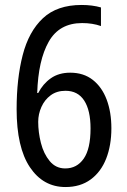

<svg xmlns="http://www.w3.org/2000/svg" viewBox="-20 -744 512 774"><path d="M47 -304Q47 -427 71.5 -522Q96 -617 153 -670.5Q210 -724 309 -724Q352 -724 387 -714V-639Q353 -651 311 -651Q219 -651 176.5 -576Q134 -501 130 -369H134Q153 -406 185 -428.5Q217 -451 263 -451Q317 -451 354 -422Q391 -393 410 -342.5Q429 -292 429 -227Q429 -158 408 -104.5Q387 -51 345.5 -20.5Q304 10 244 10Q154 10 100.5 -70Q47 -150 47 -304ZM243 -65Q290 -65 317.5 -104.5Q345 -144 345 -226Q345 -299 319.5 -338.5Q294 -378 244 -378Q209 -378 184.5 -360Q160 -342 147 -313Q134 -284 134 -253Q134 -211 145 -167.5Q156 -124 180.5 -94.5Q205 -65 243 -65Z"/></svg>

Font: Noto Sans Thai Cond
Style: Regular
Weight: 400
Width: 3
Designer: Monotype Design Team
Foundry: Monotype Imaging Inc.
Version: Version 2.002; ttfautohint (v1.8.4.7-5d5b)